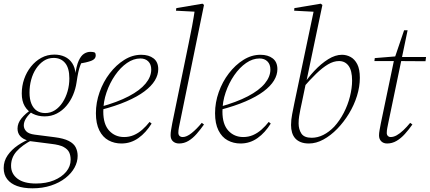

<svg xmlns="http://www.w3.org/2000/svg" viewBox="-53 -766 2330 1041"><path d="M123 255Q74 255 39.5 242.5Q5 230 -14 205.5Q-33 181 -33 145Q-33 107 -11.5 76Q10 45 44.5 21.5Q79 -2 117 -16L121 -7Q67 21 37 54.5Q7 88 7 133Q7 176 41.5 202.5Q76 229 142 229Q198 229 240 211.5Q282 194 306 165Q330 136 330 100Q330 77 322 60Q314 43 292 31Q270 19 225 14L116 0Q112 0 108 -1Q104 -2 99 -2V-4Q72 -11 57 -27.5Q42 -44 42 -69Q42 -98 63.5 -124.5Q85 -151 120 -174V-179L126 -167Q100 -143 88 -124Q76 -105 76 -86Q76 -68 89.5 -54Q103 -40 135 -36L244 -22Q292 -16 319.5 -2Q347 12 357.5 33Q368 54 368 79Q368 112 351 143Q334 174 301.5 199.5Q269 225 223.5 240Q178 255 123 255ZM189 -135Q154 -135 125.5 -149Q97 -163 81 -190.5Q65 -218 65 -259Q65 -300 78 -337.5Q91 -375 115 -405Q139 -435 171 -452.5Q203 -470 242 -470Q273 -470 298 -458.5Q323 -447 338.5 -423.5Q354 -400 357 -365L354 -355Q361 -409 373.5 -436.5Q386 -464 402.5 -474.5Q419 -485 438 -485Q444 -485 450.5 -484Q457 -483 461 -481Q464 -478 465 -474Q466 -470 466 -466Q466 -445 441 -436Q416 -427 373 -420L391 -433Q387 -423 381.5 -409Q376 -395 371.5 -374Q367 -353 362 -319Q357 -284 343 -251Q329 -218 307 -192Q285 -166 255 -150.5Q225 -135 189 -135ZM192 -153Q221 -153 245 -168.5Q269 -184 286.5 -211Q304 -238 313.5 -271.5Q323 -305 323 -341Q323 -397 300 -424.5Q277 -452 238 -452Q208 -452 184 -436Q160 -420 142.5 -393.5Q125 -367 116 -333.5Q107 -300 107 -264Q107 -228 117.5 -203Q128 -178 147 -165.5Q166 -153 192 -153Z M605 12Q567 12 535.5 -5Q504 -22 485.5 -59Q467 -96 467 -152Q467 -210 487 -266.5Q507 -323 542 -368.5Q577 -414 621 -441.5Q665 -469 713 -469Q754 -469 779.5 -449.5Q805 -430 805 -391Q805 -360 786.5 -329.5Q768 -299 730 -270.5Q692 -242 633 -216.5Q574 -191 493 -170L490 -186Q584 -212 645 -244Q706 -276 736.5 -313Q767 -350 767 -389Q767 -417 751 -433Q735 -449 708 -449Q671 -449 635.5 -424.5Q600 -400 571 -358Q542 -316 524.5 -265Q507 -214 507 -161Q507 -92 539 -57.5Q571 -23 620 -23Q648 -23 672.5 -33.5Q697 -44 718.5 -63Q740 -82 758 -105L769 -96Q754 -72 736 -52Q718 -32 697.5 -17.5Q677 -3 654 4.5Q631 12 605 12Z M918 12Q898 12 885 0.5Q872 -11 872 -33Q872 -45 874.5 -61Q877 -77 881 -98L970 -531Q980 -578 988.5 -624Q997 -670 1004 -717L1016 -702L901 -708L903 -722L1045 -746L1053 -739L923 -104Q920 -90 917 -74.5Q914 -59 914 -47Q914 -35 920.5 -29Q927 -23 938 -23Q959 -23 986 -44.5Q1013 -66 1041 -100L1053 -91Q1034 -64 1013 -40Q992 -16 968.5 -2Q945 12 918 12Z M1251 12Q1213 12 1181.5 -5Q1150 -22 1131.5 -59Q1113 -96 1113 -152Q1113 -210 1133 -266.5Q1153 -323 1188 -368.5Q1223 -414 1267 -441.5Q1311 -469 1359 -469Q1400 -469 1425.5 -449.5Q1451 -430 1451 -391Q1451 -360 1432.5 -329.5Q1414 -299 1376 -270.5Q1338 -242 1279 -216.5Q1220 -191 1139 -170L1136 -186Q1230 -212 1291 -244Q1352 -276 1382.5 -313Q1413 -350 1413 -389Q1413 -417 1397 -433Q1381 -449 1354 -449Q1317 -449 1281.5 -424.5Q1246 -400 1217 -358Q1188 -316 1170.5 -265Q1153 -214 1153 -161Q1153 -92 1185 -57.5Q1217 -23 1266 -23Q1294 -23 1318.5 -33.5Q1343 -44 1364.5 -63Q1386 -82 1404 -105L1415 -96Q1400 -72 1382 -52Q1364 -32 1343.5 -17.5Q1323 -3 1300 4.5Q1277 12 1251 12Z M1622 12Q1596 12 1577.5 4.5Q1559 -3 1547.5 -16Q1536 -29 1530.5 -47.5Q1525 -66 1525 -88Q1525 -116 1531 -146.5Q1537 -177 1543 -207L1650 -716L1655 -702L1542 -708L1543 -722L1686 -746L1695 -739L1608 -324L1605 -313L1584 -212Q1580 -194 1576 -174.5Q1572 -155 1569 -136Q1566 -117 1566 -97Q1566 -65 1581 -42Q1596 -19 1637 -19Q1669 -19 1700 -34.5Q1731 -50 1759 -79Q1789 -112 1811 -154.5Q1833 -197 1844.5 -243Q1856 -289 1856 -329Q1856 -383 1837 -409Q1818 -435 1785 -435Q1756 -435 1725.5 -417Q1695 -399 1661 -366Q1627 -333 1588 -288L1579 -292H1582Q1614 -342 1651 -381.5Q1688 -421 1726.5 -445Q1765 -469 1801 -469Q1826 -469 1848 -457Q1870 -445 1884 -418Q1898 -391 1898 -344Q1898 -296 1882.5 -246Q1867 -196 1839 -150Q1811 -104 1775.5 -67.5Q1740 -31 1700.5 -9.5Q1661 12 1622 12Z M1977 -435 1979 -451 2101 -461V-457H2257L2254 -434L2101 -435H2099ZM2046 12Q2026 12 2014 0Q2002 -12 2002 -32Q2002 -44 2005 -60.5Q2008 -77 2012 -98L2084 -443L2138 -602H2157L2053 -103Q2050 -88 2047 -73Q2044 -58 2044 -45Q2044 -35 2050 -29Q2056 -23 2065 -23Q2081 -23 2098 -32.5Q2115 -42 2134 -60Q2153 -78 2171 -100L2183 -91Q2164 -64 2142.5 -40Q2121 -16 2097 -2Q2073 12 2046 12Z"/></svg>

Font: Source Serif 4 48pt Light
Style: Italic
Weight: 300
Italic angle: -12°
Designer: Frank Grießhammer
Foundry: Adobe Systems Incorporated
Version: Version 4.004;hotconv 1.0.116;makeotfexe 2.5.65601